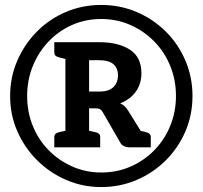

<svg xmlns="http://www.w3.org/2000/svg" viewBox="-20 -751 822 778"><path d="M200 -154V-195Q200 -204 205.5 -209Q211 -214 222 -216L245 -221V-512L222 -518Q212 -520 206 -524.5Q200 -529 200 -539V-580H383Q459 -580 506 -550Q553 -520 553 -454Q553 -412 531 -380.5Q509 -349 467 -332Q477 -328 485 -320.5Q493 -313 499 -303L550 -221L569 -216Q591 -212 591 -195V-154H504Q493 -154 483 -158.5Q473 -163 468 -172L396 -297Q391 -305 385.5 -308.5Q380 -312 367 -312H341V-221L364 -216Q375 -214 380.5 -209.5Q386 -205 386 -195V-154ZM341 -380H382Q421 -380 439.5 -398Q458 -416 458 -446Q458 -475 439.5 -491Q421 -507 383 -507H341ZM390 7Q315 7 248 -22Q181 -51 130 -102Q79 -153 50 -219.5Q21 -286 21 -362Q21 -438 50 -505Q79 -572 129.5 -623Q180 -674 247 -702.5Q314 -731 390 -731Q467 -731 534.5 -702Q602 -673 652.5 -622.5Q703 -572 731.5 -505Q760 -438 760 -362Q760 -285 731 -218Q702 -151 651 -100.5Q600 -50 533 -21.5Q466 7 390 7ZM390 -52Q454 -52 509 -76Q564 -100 605.5 -142.5Q647 -185 670 -241.5Q693 -298 693 -362Q693 -427 670 -483.5Q647 -540 605.5 -582.5Q564 -625 509 -649.5Q454 -674 390 -674Q327 -674 272.5 -650Q218 -626 177 -583Q136 -540 113 -483.5Q90 -427 90 -362Q90 -297 113 -240.5Q136 -184 177.5 -142Q219 -100 273.5 -76Q328 -52 390 -52Z"/></svg>

Font: Aleo
Style: Bold
Weight: 700
Designer: Alessio Laiso
Foundry: Alessio Laiso
Version: Version 2.001;gftools[0.9.29]